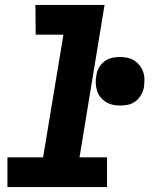

<svg xmlns="http://www.w3.org/2000/svg" viewBox="-20 -755 640 775"><path d="M412 0H10V-120H154L236 -615H124L123 -735H402L301 -120H412ZM464 -329Q449 -329 434 -332.5Q419 -336 406.5 -344Q394 -352 385 -363.5Q376 -375 371.5 -389.5Q367 -404 366.5 -419.5Q366 -435 369 -451Q371 -467 379.5 -482Q388 -497 402 -507.5Q416 -518 432 -521.5Q448 -525 465 -525Q480 -525 495.5 -521.5Q511 -518 523 -510Q535 -502 544 -490.5Q553 -479 558 -464.5Q563 -450 563 -434.5Q563 -419 561 -403Q558 -387 549.5 -372Q541 -357 527.5 -346.5Q514 -336 497.5 -332.5Q481 -329 464 -329Z"/></svg>

Font: Iosevka Heavy Extended Oblique
Style: Regular
Weight: 900
Width: 7
Italic angle: -9°
Monospace: yes
Designer: Belleve Invis
Foundry: Belleve Invis
Version: Version 32.5.0; ttfautohint (v1.8.4)